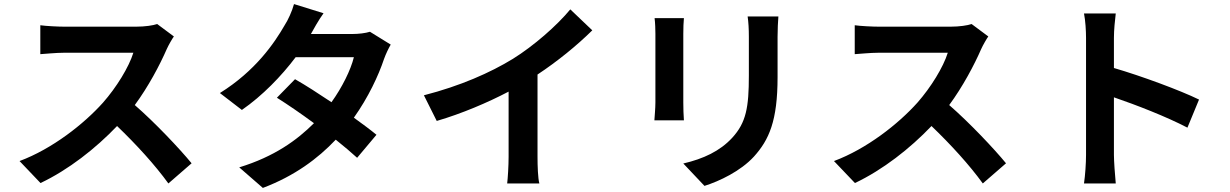

<svg xmlns="http://www.w3.org/2000/svg" viewBox="-20 -857 6040 943"><path d="M834 -678 752 -739C732 -732 692 -726 649 -726C604 -726 348 -726 296 -726C266 -726 205 -729 178 -733V-591C199 -592 254 -598 296 -598C339 -598 594 -598 635 -598C613 -527 552 -428 486 -353C392 -248 237 -126 76 -66L179 42C316 -23 449 -127 555 -238C649 -148 742 -46 807 44L921 -55C862 -127 741 -255 642 -341C709 -432 765 -538 799 -616C808 -636 826 -667 834 -678Z M1569 -792 1424 -837C1415 -803 1394 -757 1378 -733C1328 -646 1235 -509 1060 -400L1168 -317C1269 -387 1362 -483 1432 -576H1718C1703 -514 1660 -427 1608 -355C1545 -397 1482 -438 1429 -468L1340 -377C1391 -345 1457 -300 1522 -252C1439 -169 1328 -88 1155 -35L1271 66C1427 7 1541 -78 1629 -171C1670 -138 1707 -107 1734 -82L1829 -195C1800 -219 1761 -248 1718 -279C1789 -379 1839 -486 1866 -567C1875 -592 1888 -619 1899 -638L1797 -701C1775 -694 1741 -690 1710 -690H1507C1519 -712 1544 -757 1569 -792Z M2062 -389 2125 -263C2248 -299 2375 -353 2478 -407V-87C2478 -43 2474 20 2471 44H2629C2622 19 2620 -43 2620 -87V-491C2717 -555 2813 -633 2889 -708L2781 -811C2716 -732 2602 -632 2499 -568C2388 -500 2241 -435 2062 -389Z M3803 -776H3652C3656 -748 3658 -716 3658 -676C3658 -632 3658 -537 3658 -486C3658 -330 3645 -255 3576 -180C3516 -115 3435 -77 3336 -54L3440 56C3513 33 3617 -16 3683 -88C3757 -170 3799 -263 3799 -478C3799 -527 3799 -624 3799 -676C3799 -716 3801 -748 3803 -776ZM3339 -768H3195C3198 -745 3199 -710 3199 -691C3199 -647 3199 -411 3199 -354C3199 -324 3195 -285 3194 -266H3339C3337 -289 3336 -328 3336 -353C3336 -409 3336 -647 3336 -691C3336 -723 3337 -745 3339 -768Z M4834 -678 4752 -739C4732 -732 4692 -726 4649 -726C4604 -726 4348 -726 4296 -726C4266 -726 4205 -729 4178 -733V-591C4199 -592 4254 -598 4296 -598C4339 -598 4594 -598 4635 -598C4613 -527 4552 -428 4486 -353C4392 -248 4237 -126 4076 -66L4179 42C4316 -23 4449 -127 4555 -238C4649 -148 4742 -46 4807 44L4921 -55C4862 -127 4741 -255 4642 -341C4709 -432 4765 -538 4799 -616C4808 -636 4826 -667 4834 -678Z M5314 -96C5314 -56 5310 4 5304 44H5460C5456 3 5451 -67 5451 -96V-379C5559 -342 5709 -284 5812 -230L5869 -368C5777 -413 5585 -484 5451 -523V-671C5451 -712 5456 -756 5460 -791H5304C5311 -756 5314 -706 5314 -671C5314 -586 5314 -172 5314 -96Z"/></svg>

Font: Noto Sans Mono CJK TC
Style: Bold
Weight: 700
Designer: Ryoko NISHIZUKA 西塚涼子 (kana, bopomofo & ideographs); Paul D. Hunt (Latin, Greek & Cyrillic); Sandoll Communications 산돌커뮤니
Foundry: Adobe
Version: Version 2.004;hotconv 1.0.118;makeotfexe 2.5.65603